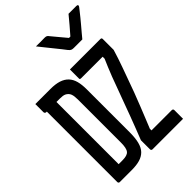

<svg xmlns="http://www.w3.org/2000/svg" viewBox="-271 -1058 1170 1170"><g transform="rotate(-45 314.5 -473.0)"><path d="M148 -700Q191 -700 220.5 -690.5Q250 -681 268.5 -661.5Q287 -642 295 -612.5Q303 -583 303 -542V-172Q303 -123 294.5 -89.5Q286 -56 267 -36.5Q248 -17 219 -8.5Q190 0 149 0H46Q41 0 38 -3Q35 -6 35 -11V-618H29Q26 -618 23.5 -619.5Q21 -621 19.5 -623.5Q18 -626 18 -629V-700ZM591 0H328Q323 0 320 -3Q317 -6 317 -11V-89Q330 -122 344.5 -159.5Q359 -197 375 -239.5Q391 -282 408 -329Q425 -376 444 -426Q455 -457 466.5 -487Q478 -517 490 -545.5Q502 -574 512 -597V-614H325Q321 -614 318.5 -615.5Q316 -617 316 -622V-700H578Q581 -700 583 -699.5Q585 -699 586.5 -697.5Q588 -696 588.5 -694Q589 -692 589 -689V-596Q581 -569 571.5 -540.5Q562 -512 550.5 -480Q539 -448 525 -409.5Q511 -371 494 -324Q475 -275 459 -234Q443 -193 429.5 -160.5Q416 -128 405 -100V-86H580Q585 -86 588 -83Q591 -80 591 -75ZM118 -618V-82H150Q171 -82 185 -86Q199 -90 206.5 -99Q214 -108 217.5 -124.5Q221 -141 221 -166V-536Q221 -551 219.5 -563Q218 -575 214.5 -584Q211 -593 205 -599Q199 -606 190.5 -610.5Q182 -615 171.5 -616.5Q161 -618 147 -618ZM499 -776H425Q413 -776 406 -779.5Q399 -783 391 -793Q383 -804 369 -821.5Q355 -839 338 -860Q321 -881 303 -903.5Q285 -926 269 -946Q287 -945 305.5 -945.5Q324 -946 343 -946Q354 -946 360 -943Q366 -940 372 -931Q385 -916 407 -889Q423 -869 448 -840H460Q485 -869 505 -892Q531 -923 550 -946H617Q622 -946 624.5 -945Q627 -944 628 -942.5Q629 -941 629 -939Q629 -935 625.5 -930Q622 -925 609 -909Q599 -896 585.5 -879.5Q572 -863 556.5 -844.5Q541 -826 526 -808.5Q511 -791 499 -776Z"/></g></svg>

Font: Code D OnePiece
Style: Regular
Weight: 400
Version: Version 1.085; ttfautohint (v1.8.4.7-5d5b);Nerd Fonts 3.0.2